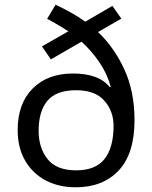

<svg xmlns="http://www.w3.org/2000/svg" viewBox="-20 -785 645 815"><path d="M216 -765Q248 -750 280.5 -732Q313 -714 342 -693L457 -760L495 -706L396 -649Q464 -585 507.5 -491Q551 -397 551 -275Q551 -133 484 -61.5Q417 10 301 10Q229 10 173.5 -19.5Q118 -49 86.5 -103.5Q55 -158 55 -233Q55 -345 118.5 -409Q182 -473 290 -473Q343 -473 382.5 -459Q422 -445 446 -415L450 -417Q434 -474 401 -522Q368 -570 326 -608L196 -533L158 -588L270 -652Q249 -666 226 -679.5Q203 -693 180 -705ZM303 -402Q219 -402 181.5 -357.5Q144 -313 144 -230Q144 -157 182 -109.5Q220 -62 303 -62Q386 -62 424 -110.5Q462 -159 462 -251Q462 -313 423 -357.5Q384 -402 303 -402Z"/></svg>

Font: Noto Sans Avestan
Style: Regular
Weight: 400
Designer: Monotype Design Team
Foundry: Monotype Imaging Inc.
Version: Version 2.003; ttfautohint (v1.8.4.7-5d5b)